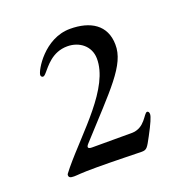

<svg xmlns="http://www.w3.org/2000/svg" viewBox="-80 -877 478 511"><g transform="rotate(-20 159.0 -621.5)"><path d="M230.1 -490.8H117.9C106.2 -490.8 104 -495.4 111.9 -503.9C214.8 -617.5 271.3 -669 269.9 -727.3C269.2 -782.7 228 -807.5 170.5 -807.5C97.3 -807.5 54 -731.5 54 -718.8C54 -714.5 57.5 -712.4 59.7 -712.4C62.5 -712.4 65.3 -714.5 69.6 -719.5C82.4 -733.7 104.4 -766.3 147.7 -766.3C181.8 -766.3 210.2 -744.3 210.9 -709.5C212.4 -625.7 108 -538.4 44 -460.9C32 -446 32 -446 32 -443.2C32 -436.8 36.2 -434.7 46.9 -434.7C58.2 -434.7 63.2 -436.8 112.2 -436.8C158.4 -436.8 230.1 -434.7 237.9 -434.7C252.8 -434.7 255 -439.6 269.9 -467.3C285.5 -496.4 293.3 -514.2 293.3 -521.3C293.3 -525.6 291.9 -529.8 287.6 -529.8C278.4 -529.8 268.5 -490.8 230.1 -490.8Z"/></g></svg>

Font: Margiela Serif Light
Style: Regular
Weight: 300
Designer: Andreas Faust, Stefan Endress
Version: Version 1.002;FEAKit 1.0